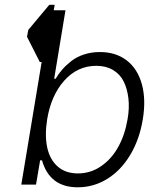

<svg xmlns="http://www.w3.org/2000/svg" viewBox="-20 -770 641 801"><path d="M185.7 -750H208.1L204.2 -727.3H253.2L206 -441.4H212Q224.4 -462.4 239.7 -479.9Q255 -497.5 277.3 -515.1Q299.7 -532.7 330.6 -542.8Q361.5 -552.9 397 -552.9Q463.4 -552.9 508.9 -517.8Q554.3 -482.6 571.9 -418.5Q589.5 -354.4 575.6 -271.3Q561.8 -187.9 523.1 -123.4Q484.4 -58.9 427.6 -23.8Q370.7 11.4 304.3 11.4Q187.1 11.4 155.2 -101.2H147.4L130.3 0H68.9L153.8 -511.4H146L92.7 -616.5L98 -645.2ZM512.1 -272.4Q520.6 -319.6 515.6 -360.3Q510.7 -400.9 495.6 -430.9Q480.5 -460.9 451.2 -478.2Q421.9 -495.4 381.7 -495.4Q303.3 -495.4 248.2 -433.8Q193.2 -372.2 176.8 -272.4Q166.2 -206 176.8 -155.4Q187.5 -104.8 220.3 -75.6Q253.2 -46.5 305 -46.5Q358 -46.5 401.8 -76.7Q445.7 -106.9 473.5 -157.5Q501.4 -208.1 512.1 -272.4Z"/></svg>

Font: Karasuma Gothic
Style: Light Italic
Weight: 300
Italic angle: 9.39998°
Designer: Rasmus Andersson / Ryoko Nishizuka
Foundry: rsms
Version: Version 1.00